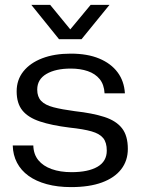

<svg xmlns="http://www.w3.org/2000/svg" viewBox="-20 -754 577 784"><path d="M270 10Q215 10 171 -2Q127 -14 96.5 -36Q66 -58 49.5 -89.5Q33 -121 32 -160H116Q117 -124 136.5 -100Q156 -76 191 -63.5Q226 -51 272 -51Q340 -51 378 -73Q416 -95 416 -139Q416 -172 401.5 -190Q387 -208 354 -217.5Q321 -227 264 -233Q191 -242 143 -258Q95 -274 71.5 -303Q48 -332 48 -381Q48 -428 75.5 -462.5Q103 -497 152.5 -516Q202 -535 269 -535Q337 -535 385 -515Q433 -495 460 -459Q487 -423 490 -373H407Q405 -409 387 -431Q369 -453 338.5 -463.5Q308 -474 269 -474Q207 -474 169.5 -452Q132 -430 132 -388Q132 -359 148 -342Q164 -325 198.5 -316Q233 -307 286 -300Q358 -292 406 -276.5Q454 -261 478 -230.5Q502 -200 502 -146Q502 -98 475 -63Q448 -28 396.5 -9Q345 10 270 10ZM221 -594 108 -734H185L267 -634L350 -734H427L313 -594Z"/></svg>

Font: Mona Sans SemiExpanded
Style: Regular
Weight: 400
Width: 6
Designer: Deni Anggara
Foundry: GitHub
Version: Version 2.000